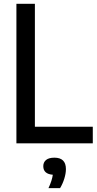

<svg xmlns="http://www.w3.org/2000/svg" viewBox="-20 -760 514 1018"><path d="M67 0V-740H165V-88H472V0ZM237 237.5Q256 197 260 166.5Q209.5 162.5 209.5 121Q209.5 100.5 224.2 88.2Q239 76 268.5 76Q329.5 76 329.5 136.5Q329.5 159.5 321 187Q312.5 214.5 298.5 237.5Z"/></svg>

Font: Encode Sans Condensed Condensed Medium
Style: Regular
Weight: 500
Width: 3
Designer: Multiple Designers
Foundry: Impallari Type
Version: Version 3.000; ttfautohint (v1.8.3) -l 8 -r 50 -G 200 -x 14 